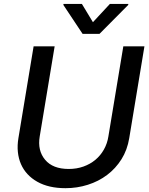

<svg xmlns="http://www.w3.org/2000/svg" viewBox="-20 -969 778 1001"><path d="M76 -248.9 155.2 -727.3H264.9L187.1 -257.8Q174.7 -184.3 215.2 -136Q255.3 -88.1 338.4 -88.1Q379.6 -88.1 415 -100.7Q450.3 -113.3 477.3 -135.8Q504.3 -158.4 521.8 -189.6Q539.4 -220.9 545.1 -257.8L622.9 -727.3H733L653.8 -248.9Q643.8 -187.5 613.5 -139Q583.1 -90.6 538.5 -57Q494 -23.4 438 -5.7Q382.1 12.1 321.4 12.1Q234 12.1 174.7 -21.3Q144.9 -38 123.4 -61.3Q101.9 -84.5 89.3 -113.5Q76.7 -142.4 73.2 -176.5Q69.6 -210.6 76 -248.9ZM311.1 -948.5H407L464.5 -853.3L552.9 -948.5H649.1L648.4 -943.2L498.9 -792.6H410.5L310.4 -943.2Z"/></svg>

Font: Inter P Medium
Style: Italic
Weight: 500
Italic angle: 9.39999°
Designer: Rasmus Andersson
Foundry: rsms
Version: Version 3.018;git-588b23468